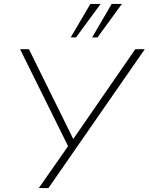

<svg xmlns="http://www.w3.org/2000/svg" viewBox="-20 -955 755 975"><path d="M177 0 333 -223V-198L82 -705H127L357 -239H345L667 -705H715L226 0ZM339 -765 439 -935H491L366 -765ZM448 -765 547 -935H599L475 -765Z"/></svg>

Font: Mulish ExtraLight
Style: Italic
Weight: 200
Italic angle: -9°
Designer: Vernon Adams
Foundry: Vernon Adams
Version: Version 3.603